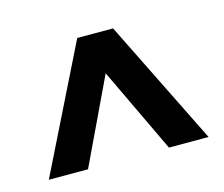

<svg xmlns="http://www.w3.org/2000/svg" viewBox="-56 -771 513 440"><g transform="rotate(-15 200.5 -551.5)"><path d="M11 -403 158 -700H243L390 -403H296L200 -605L104 -403Z"/></g></svg>

Font: NT Somic Medium
Style: Regular
Weight: 500
Designer: Ravid Balaliev — lead type designer, mastering
Michael Voronin — secret advisor, marketing
Ivan Kovalenko — best boy
Foundry: NT Type
Version: Version 0.7